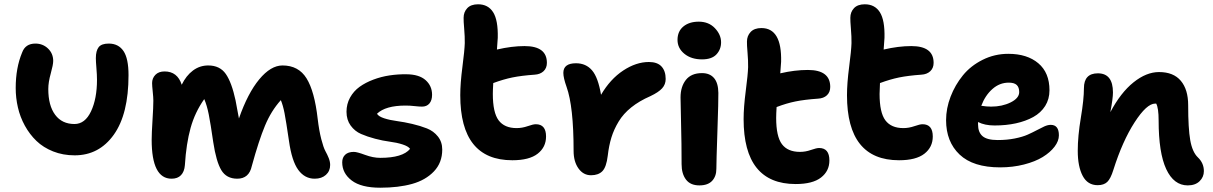

<svg xmlns="http://www.w3.org/2000/svg" viewBox="-20 -790 5653 895"><path d="M328.1 -65.9Q273.4 -65.9 227.5 -84.2Q181.6 -102.5 149.9 -133.1Q118.2 -163.6 95.9 -204.1Q73.7 -244.6 63.5 -289.1Q53.2 -333.5 53.2 -379.9Q53.2 -473.6 83 -544.9Q98.1 -586.9 145 -586.9Q179.7 -586.9 203.9 -563.7Q228 -540.5 228 -505.9Q228 -488.3 216.6 -447.5Q205.1 -406.7 205.1 -375Q205.1 -297.9 237.1 -254.9Q269 -211.9 327.1 -211.9Q376.5 -211.9 404.3 -271Q432.1 -330.1 432.1 -418Q432.1 -441.4 429.4 -472.9Q426.8 -504.4 426.8 -519Q426.8 -553.2 439.9 -570.1Q453.1 -586.9 486.8 -586.9Q532.2 -586.9 555.7 -552Q579.1 -517.1 579.1 -439.9Q579.1 -258.3 510.5 -162.1Q441.9 -65.9 328.1 -65.9Z M779.8 43Q687 43 687 -138.2Q687 -168.5 690.9 -230Q694.8 -291.5 694.8 -320.8Q694.8 -335.9 691.9 -363.3Q689 -390.6 689 -402.8Q689 -425.3 704.3 -441.2Q719.7 -457 747.1 -457Q807.1 -457 827.1 -395Q847.7 -437.5 879.4 -461.2Q911.1 -484.9 950.7 -484.9Q1004.9 -484.9 1032.5 -445.3Q1060.1 -405.8 1078.1 -321.8Q1080.1 -310.1 1085.7 -280.8Q1091.3 -251.5 1093.8 -237.8Q1134.8 -355.5 1188.5 -420.2Q1242.2 -484.9 1296.9 -484.9Q1371.6 -484.9 1408.9 -424.8Q1446.3 -364.7 1460.9 -235.8Q1467.3 -181.6 1477.5 -141.8Q1487.8 -102.1 1496.8 -85.7Q1505.9 -69.3 1512.5 -52.7Q1519 -36.1 1519 -21Q1519 7.3 1499.3 25.1Q1479.5 43 1446.8 43Q1400.4 43 1370.4 2Q1340.3 -39.1 1327.1 -132.8Q1313.5 -225.6 1306.4 -262.2Q1299.3 -298.8 1289.1 -323.2Q1244.1 -273.4 1215.3 -204.3Q1186.5 -135.3 1153.8 -16.1Q1141.1 43 1085.9 43Q1035.6 43 1011.7 3.2Q987.8 -36.6 974.1 -127Q961.4 -214.8 953.1 -256.6Q944.8 -298.3 932.1 -328.1Q888.7 -266.6 868.4 -193.6Q848.1 -120.6 841.8 -20Q839.4 10.3 823.7 26.6Q808.1 43 779.8 43Z M1752.4 85Q1663.6 85 1619.4 51.3Q1575.2 17.6 1575.2 -33.2Q1575.2 -55.7 1589.1 -68.8Q1603 -82 1629.4 -82Q1644 -82 1681.6 -68.1Q1719.2 -54.2 1752.4 -54.2Q1857.4 -54.2 1891.6 -96.2Q1882.8 -108.4 1856 -116.9Q1829.1 -125.5 1796.9 -129.6Q1764.6 -133.8 1728.5 -143.3Q1692.4 -152.8 1663.1 -165.5Q1633.8 -178.2 1614.5 -204.8Q1595.2 -231.4 1595.2 -269Q1595.2 -305.2 1611.8 -335.2Q1628.4 -365.2 1656.2 -385.3Q1684.1 -405.3 1720.5 -418.9Q1756.8 -432.6 1795.9 -438.5Q1835 -444.3 1874.5 -443.8Q1933.6 -443.4 1963.9 -416.5Q1994.1 -389.6 1994.1 -348.1Q1994.1 -322.3 1981.7 -307.6Q1969.2 -293 1947.3 -293Q1934.1 -293 1912.8 -295.4Q1891.6 -297.9 1870.6 -297.9Q1776.9 -297.9 1737.3 -259.8Q1744.6 -247.1 1771 -238.5Q1797.4 -230 1830.6 -225.6Q1863.8 -221.2 1901.4 -212.4Q1939 -203.6 1970 -191.4Q2001 -179.2 2021.2 -153.8Q2041.5 -128.4 2041.5 -92.8Q2041.5 -31.7 2002.7 9Q1963.9 49.8 1900.6 67.4Q1837.4 85 1752.4 85Z M2368.2 -43Q2125.5 -43 2125.5 -346.2Q2125.5 -401.4 2135.5 -478Q2145.5 -554.7 2146.5 -588.9Q2147 -618.7 2143.8 -655.8Q2140.6 -692.9 2141.1 -707Q2141.1 -733.9 2158.2 -752Q2175.3 -770 2208.5 -770Q2255.4 -770 2278.8 -732.9Q2302.2 -695.8 2300.3 -613.8Q2298.3 -578.6 2296.4 -559.1Q2365.7 -575.2 2425.3 -575.2Q2529.3 -575.2 2529.3 -497.1Q2529.3 -472.7 2513.7 -458Q2498 -443.4 2472.2 -441.9Q2410.6 -437.5 2368.7 -429Q2326.7 -420.4 2279.3 -402.8Q2277.3 -370.6 2277.3 -352.1Q2277.3 -265.1 2304.4 -229Q2331.5 -192.9 2388.2 -192.9Q2414.1 -192.9 2439.7 -201.9Q2465.3 -210.9 2477.5 -210.9Q2525.4 -210.9 2525.4 -153.8Q2525.4 -104 2486.3 -73.5Q2447.3 -43 2368.2 -43Z M2734.9 26.9Q2699.2 26.9 2676.5 -4.9Q2653.8 -36.6 2653.8 -86.9Q2653.8 -293.5 2621.1 -384.8Q2606 -427.2 2606 -450.2Q2606 -495.1 2665 -495.1Q2711.4 -495.1 2739.7 -462.2Q2768.1 -429.2 2781.7 -348.1Q2824.7 -421.4 2885 -461.2Q2945.3 -501 3004.9 -501Q3044.4 -501 3063.7 -480Q3083 -459 3083 -421.9Q3083 -396.5 3066.4 -378.2Q3049.8 -359.9 3011.7 -341.8Q2960 -319.3 2922.9 -289.6Q2885.7 -259.8 2863.8 -223.4Q2841.8 -187 2830.1 -149.2Q2818.4 -111.3 2813 -64Q2806.6 -11.2 2788.1 7.8Q2769.5 26.9 2734.9 26.9Z M3252.4 -513.2Q3202.1 -513.2 3170.2 -539.3Q3138.2 -565.4 3138.2 -604Q3138.2 -644 3165.5 -666.5Q3192.9 -689 3237.3 -689Q3283.7 -689 3312.5 -658.7Q3341.3 -628.4 3341.3 -592.8Q3341.3 -559.6 3319.6 -536.4Q3297.9 -513.2 3252.4 -513.2ZM3240.2 74.2Q3198.2 74.2 3177.7 47.1Q3157.2 20 3157.2 -24.9Q3157.2 -121.1 3154.8 -211.9Q3152.3 -302.7 3152.3 -335.9Q3152.3 -385.7 3177.2 -417.5Q3202.1 -449.2 3252.4 -449.2Q3288.6 -449.2 3308.3 -426.3Q3328.1 -403.3 3328.6 -356.9Q3329.1 -321.3 3324.2 -178.5Q3319.3 -35.6 3319.3 -2.9Q3319.3 31.7 3299.6 53Q3279.8 74.2 3240.2 74.2Z M3689 67.9Q3446.3 67.9 3446.3 -234.9Q3446.3 -289.6 3456.3 -366.2Q3466.3 -442.9 3467.3 -477.1Q3467.8 -507.3 3464.6 -544.4Q3461.4 -581.5 3461.9 -596.2Q3461.9 -622.6 3479 -640.9Q3496.1 -659.2 3529.3 -659.2Q3625 -659.2 3621.1 -502Q3619.1 -466.8 3617.2 -448.2Q3684.6 -463.9 3746.1 -463.9Q3850.1 -463.9 3850.1 -384.8Q3850.1 -360.4 3834.7 -345.9Q3819.3 -331.5 3793 -330.1Q3730 -325.7 3688 -317.1Q3646 -308.6 3600.1 -291Q3598.1 -258.8 3598.1 -240.2Q3598.1 -153.8 3625 -117.9Q3651.9 -82 3709 -82Q3734.9 -82 3760.5 -91.1Q3786.1 -100.1 3798.3 -100.1Q3846.2 -100.1 3846.2 -42Q3846.2 7.3 3807.1 37.6Q3768.1 67.9 3689 67.9Z M4170.9 -43Q3928.2 -43 3928.2 -346.2Q3928.2 -401.4 3938.2 -478Q3948.2 -554.7 3949.2 -588.9Q3949.7 -618.7 3946.5 -655.8Q3943.4 -692.9 3943.8 -707Q3943.8 -733.9 3960.9 -752Q3978 -770 4011.2 -770Q4058.1 -770 4081.5 -732.9Q4105 -695.8 4103 -613.8Q4101.1 -578.6 4099.1 -559.1Q4168.5 -575.2 4228 -575.2Q4332 -575.2 4332 -497.1Q4332 -472.7 4316.4 -458Q4300.8 -443.4 4274.9 -441.9Q4213.4 -437.5 4171.4 -429Q4129.4 -420.4 4082 -402.8Q4080.1 -370.6 4080.1 -352.1Q4080.1 -265.1 4107.2 -229Q4134.3 -192.9 4190.9 -192.9Q4216.8 -192.9 4242.4 -201.9Q4268.1 -210.9 4280.3 -210.9Q4328.1 -210.9 4328.1 -153.8Q4328.1 -104 4289.1 -73.5Q4250 -43 4170.9 -43Z M4642.1 -9.8Q4516.1 -9.8 4453.1 -69.6Q4390.1 -129.4 4390.1 -230Q4390.1 -284.7 4411.1 -339.4Q4432.1 -394 4468.5 -438.7Q4504.9 -483.4 4560.5 -511.2Q4616.2 -539.1 4680.2 -539.1Q4768.1 -539.1 4820.1 -495.1Q4872.1 -451.2 4872.1 -369.1Q4872.1 -328.1 4852.1 -296.1Q4832 -264.2 4796.6 -244.6Q4761.2 -225.1 4715.6 -215.1Q4669.9 -205.1 4616.2 -205.1Q4570.3 -205.1 4539.1 -221.2V-210Q4539.1 -173.3 4560.1 -155.3Q4581.1 -137.2 4630.9 -137.2Q4673.8 -137.2 4710.4 -144.5Q4747.1 -151.9 4770.5 -162.4Q4793.9 -172.9 4813 -183.1Q4832 -193.4 4848.1 -200.7Q4864.3 -208 4877.9 -208Q4916 -208 4916 -159.2Q4916 -132.8 4895.8 -106.2Q4875.5 -79.6 4840.6 -58.1Q4805.7 -36.6 4753.4 -23.2Q4701.2 -9.8 4642.1 -9.8ZM4682.1 -404.8Q4639.6 -404.8 4606 -375Q4572.3 -345.2 4554.2 -296.9Q4578.6 -293 4600.1 -293Q4651.4 -293 4691.2 -312.7Q4731 -332.5 4731 -360.8Q4731 -382.8 4719.5 -393.8Q4708 -404.8 4682.1 -404.8Z M5516.6 74.2Q5451.7 74.2 5416.3 -1.7Q5380.9 -77.6 5380.9 -228Q5380.9 -286.6 5369.6 -307.1H5364.7Q5325.2 -307.1 5268.8 -219.7Q5212.4 -132.3 5169.9 2Q5157.2 43 5141.4 58.1Q5125.5 73.2 5096.7 73.2Q5049.8 73.2 5026.9 29.8Q5003.9 -13.7 5003.9 -86.9Q5003.9 -155.3 5018.3 -241.2Q5032.7 -327.1 5032.7 -378.9Q5032.7 -448.2 5097.7 -448.2Q5168 -448.2 5168 -358.9Q5168 -331.1 5155.8 -267.1Q5204.1 -358.4 5263.9 -406.2Q5323.7 -454.1 5382.8 -454.1Q5450.2 -454.1 5484.4 -413.3Q5518.6 -372.6 5518.6 -299.8Q5518.6 -191.4 5528.3 -136.2Q5538.1 -81.1 5564 -56.2Q5591.8 -29.8 5591.8 7.8Q5591.8 35.2 5571.8 54.7Q5551.8 74.2 5516.6 74.2Z"/></svg>

Font: Shantell Sans Bouncy
Style: Bold
Weight: 700
Designer: Stephen Nixon, Anya Danilova, Shantell Martin
Foundry: Arrow Type
Version: Version 1.006;[9816181b4]